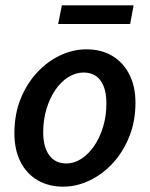

<svg xmlns="http://www.w3.org/2000/svg" viewBox="-20 -688 563 720"><path d="M217 12Q162 12 120.5 -12.5Q79 -37 56.5 -82Q34 -127 34 -188Q34 -259 57 -316.5Q80 -374 119 -416Q158 -458 206 -480.5Q254 -503 304 -503Q360 -503 401 -478.5Q442 -454 465 -409Q488 -364 488 -303Q488 -233 464.5 -175Q441 -117 402.5 -75.5Q364 -34 315.5 -11Q267 12 217 12ZM229 -75Q258 -75 285 -92.5Q312 -110 333 -140.5Q354 -171 366.5 -212Q379 -253 379 -300Q379 -356 357 -386Q335 -416 293 -416Q264 -416 236.5 -399Q209 -382 188 -351.5Q167 -321 154.5 -280Q142 -239 142 -192Q142 -137 164.5 -106Q187 -75 229 -75ZM198 -598 212 -668H481L468 -598Z"/></svg>

Font: Source Sans 3 SemiBold
Style: Italic
Weight: 600
Italic angle: -11°
Designer: Paul D. Hunt
Foundry: Adobe
Version: Version 3.046;hotconv 1.0.118;makeotfexe 2.5.65603